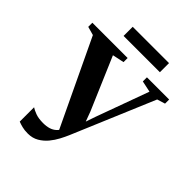

<svg xmlns="http://www.w3.org/2000/svg" viewBox="-273 -1029 1174 1174"><g transform="rotate(45 314.0 -442.0)"><path d="M181.5 15.5Q152.5 15.5 131.5 10Q110.5 4.5 95 -1.5V-125.5Q110 -115.5 136 -105.8Q162 -96 202.5 -96Q231 -96 252.8 -102.8Q274.5 -109.5 290.2 -124Q306 -138.5 315.5 -161.5L313.5 -110.5L37 -692L-18.5 -707.5V-743H286.5V-707.5L211 -691.5L356.5 -351.5L394 -250.5L365.5 -243.5L402.5 -351.5L526.5 -692L453.5 -707.5V-743H645.5V-707.5L593.5 -691.5L368 -157Q358 -133.5 342.5 -104Q327 -74.5 304.8 -47.5Q282.5 -20.5 252 -2.5Q221.5 15.5 181.5 15.5ZM487.5 -900V-821H173.5V-900Z"/></g></svg>

Font: Merriweather 96pt
Style: Bold
Weight: 700
Version: Version 2.100